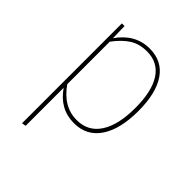

<svg xmlns="http://www.w3.org/2000/svg" viewBox="-201 -652 972 972"><g transform="rotate(45 284.5 -166.5)"><path d="M302 -11Q383 -11 426 -77Q469 -143 469 -264Q469 -384 428 -446.5Q387 -509 308 -509Q254 -509 215 -484Q176 -459 140 -410V-106Q206 -11 302 -11ZM308 -529Q397 -529 444 -460.5Q491 -392 491 -264Q491 -135 442.5 -62.5Q394 10 303 10Q202 10 140 -80V192L118 196V-519H137L139 -434Q205 -529 308 -529Z"/></g></svg>

Font: FiraSans
Style: Regular
Weight: 150
Designer: Carrois Corporate & Edenspiekermann AG
Foundry: Carrois Corporate GbR & Edenspiekermann AG
Version: Version 3.106;PS 003.106;hotconv 1.0.70;makeotf.lib2.5.58329